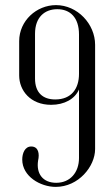

<svg xmlns="http://www.w3.org/2000/svg" viewBox="-20 -724 406 751"><path d="M199 -704C123 -704 55 -643 55 -563V-429C55 -370 99 -314 180 -314C232 -314 273 -337 289 -374V-106C289 -49 254 -9 200 -9C148 -9 121 -44 129 -96C135 -122 131 -151 102 -151C77 -151 67 -124 67 -100C67 -34 138 7 198 7C287 7 352 -73 352 -141V-549C352 -630 283 -704 199 -704ZM196 -335C148 -335 117 -361 117 -417V-592C117 -657 155 -688 204 -688C254 -688 289 -656 289 -589V-435C289 -378 260 -335 196 -335Z"/></svg>

Font: Emberly
Style: Regular
Weight: 400
Designer: Rajesh Rajput
Foundry: Rajesh Rajput
Version: Version 1.000